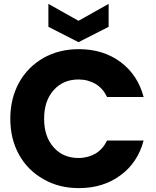

<svg xmlns="http://www.w3.org/2000/svg" viewBox="-20 -963 802 988"><path d="M33 -352C33 -352 33 -352 33 -352C33 -283 48 -221 78 -167C108 -113 150 -71 204 -41C257 -10 318 5 386 5C386 5 386 5 386 5C469 5 541 -17 600 -61C659 -104 699 -164 719 -240C719 -240 531 -240 531 -240C531 -240 531 -240 531 -240C517 -211 497 -188 472 -173C446 -158 417 -150 384 -150C384 -150 384 -150 384 -150C331 -150 289 -168 256 -205C223 -242 207 -291 207 -352C207 -352 207 -352 207 -352C207 -413 223 -462 256 -499C289 -536 331 -554 384 -554C384 -554 384 -554 384 -554C417 -554 446 -546 472 -531C497 -516 517 -493 531 -464C531 -464 719 -464 719 -464C719 -464 719 -464 719 -464C699 -540 659 -600 600 -644C541 -688 469 -710 386 -710C386 -710 386 -710 386 -710C318 -710 257 -695 204 -665C150 -634 108 -592 78 -538C48 -483 33 -421 33 -352ZM539 -943C539 -943 384 -856 384 -856C384 -856 229 -943 229 -943C229 -943 229 -825 229 -825C229 -825 384 -746 384 -746C384 -746 539 -825 539 -825C539 -825 539 -943 539 -943Z"/></svg>

Font: Girnar Poppins
Style: Bold
Weight: 500
Designer: Ninad Kale (Devanagari), Jonny Pinhorn (Latin)
Foundry: Indian Type Foundry
Version: ""